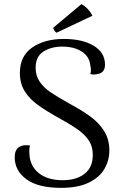

<svg xmlns="http://www.w3.org/2000/svg" viewBox="-20 -894 595 927"><path d="M51 -135Q51 -193 107 -193Q118 -193 125 -192Q120 -177 122 -150Q125 -92 167.5 -58Q210 -24 283 -24Q349 -24 388.5 -55Q428 -86 428 -146Q428 -185 410.5 -213Q393 -241 360.5 -265Q328 -289 268 -322Q200 -360 161 -388.5Q122 -417 99 -454Q76 -491 76 -542Q76 -624 136 -665Q196 -706 288 -706Q378 -706 432.5 -673Q487 -640 487 -582Q487 -540 447 -536Q439 -534 434 -534Q428 -534 416 -536Q419 -547 419 -556Q419 -568 416 -578Q412 -621 375 -645Q338 -669 280 -669Q227 -669 189.5 -645Q152 -621 152 -567Q152 -529 171 -500.5Q190 -472 222 -450Q254 -428 313 -395Q376 -361 417 -331Q458 -301 483 -261Q508 -221 508 -168Q508 -120 484.5 -79Q461 -38 409 -12.5Q357 13 275 13Q164 13 107.5 -28.5Q51 -70 51 -135ZM253 -736Q248 -738 242.5 -746.5Q237 -755 237 -760L373 -874Q388 -867 403.5 -850.5Q419 -834 426 -818Z"/></svg>

Font: Arima Madurai
Style: Regular
Weight: 400
Designer: Joana Correia and Natanael Gama
Foundry: NDISCOVER
Version: Version 1.020